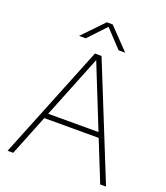

<svg xmlns="http://www.w3.org/2000/svg" viewBox="-167 -1058 1015 1172"><g transform="rotate(20 341.0 -472.0)"><path d="M21.5 0 319.5 -740H362.5L661 0H623L334.5 -720H346.5L58 0ZM151.5 -264 161.5 -297H520.5L530.5 -264ZM191.5 -808 322.5 -944H360.5L491.5 -808H448.5L334 -930H349.5L235 -808Z"/></g></svg>

Font: Encode Sans SC SemiExpanded Thin
Style: Regular
Weight: 250
Width: 6
Designer: Multiple Designers
Foundry: Impallari Type
Version: Version 3.002